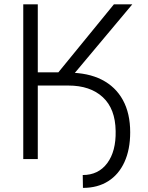

<svg xmlns="http://www.w3.org/2000/svg" viewBox="-20 -748 698 903"><path d="M192.4 -345.7V-406.2H301.3Q393.6 -406.2 458.5 -373.3Q523.4 -340.3 557.9 -277.6Q592.3 -214.8 592.3 -126Q592.3 -44.9 565.4 13.9Q538.6 72.8 488.8 104.2Q439 135.7 370.1 135.7L369.1 75.2Q442.9 75.2 484.4 19.3Q525.9 -36.6 523.9 -131.8Q522.5 -236.3 463.4 -291Q404.3 -345.7 301.3 -345.7ZM89.4 0V-727.5H157.7V-407.7H254.4L515.6 -727.5H602.1L282.2 -345.7H157.7V0Z"/></svg>

Font: Inter 20pt Light
Style: Regular
Weight: 300
Version: Version 4.001;git-66647c0bb